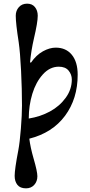

<svg xmlns="http://www.w3.org/2000/svg" viewBox="-20 -746 492 1048"><path d="M137 -99Q200 -109 252.5 -137.5Q305 -166 338.5 -212Q372 -258 372 -312Q372 -339 354.5 -360.5Q337 -382 301 -382Q252 -382 214 -340Q176 -298 156.5 -234Q137 -170 137 -99ZM60 214Q60 178 80 74Q88 32 94 -44Q100 -120 100 -170Q100 -259 95 -360Q90 -461 82 -516Q66 -618 66 -660Q66 -688 83 -707Q100 -726 128 -726Q156 -726 171 -707Q186 -688 186 -660Q186 -624 165 -535Q150 -470 144 -406L149 -404Q178 -446 214.5 -466Q251 -486 284 -486Q340 -486 372 -447Q404 -408 404 -338Q404 -207 335 -114Q266 -21 140 11Q146 59 163 118Q184 190 184 216Q184 244 167 263Q150 282 122 282Q90 282 75 263Q60 244 60 214Z"/></svg>

Font: Old Standard TT
Style: Bold
Weight: 700
Designer: Alexey Kryukov <alexios@thessalonica.org.ru>
Version: Version 2.2